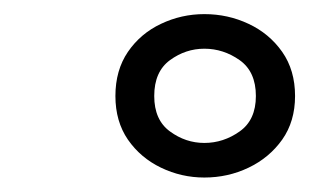

<svg xmlns="http://www.w3.org/2000/svg" viewBox="-20 -760 438 272"><path d="M269.5 -508.5Q237 -508.5 208 -522.5Q179 -536.5 161.2 -562.2Q143.5 -588 143.5 -624Q143.5 -660.5 161.2 -686.5Q179 -712.5 208 -726.2Q237 -740 269.5 -740Q303 -740 332.2 -726.2Q361.5 -712.5 379.8 -686.5Q398 -660.5 398 -624Q398 -588 379.8 -562.2Q361.5 -536.5 332.2 -522.5Q303 -508.5 269.5 -508.5ZM269.5 -557.5Q296.5 -557.5 319.5 -573.8Q342.5 -590 342.5 -624Q342.5 -658.5 319.5 -674.8Q296.5 -691 269.5 -691Q243 -691 220.8 -674.8Q198.5 -658.5 198.5 -624Q198.5 -590 220.8 -573.8Q243 -557.5 269.5 -557.5Z"/></svg>

Font: Epilogue SemiBold
Style: Italic
Weight: 600
Italic angle: -12°
Designer: Tyler Finck
Foundry: Etcetera Type Co
Version: Version 2.111; ttfautohint (v1.8.3)